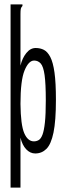

<svg xmlns="http://www.w3.org/2000/svg" viewBox="-20 -685 290 872"><path d="M28 -665H82V-658Q76 -652 74.5 -645Q73 -638 73 -621V-387Q81 -421 99.5 -444Q118 -467 142 -467Q163 -467 179.5 -458.5Q196 -450 208.5 -426Q221 -402 227.5 -355.5Q234 -309 234 -232Q234 -136 223 -83Q212 -30 191 -9Q170 12 140 12Q117 12 99 -7Q81 -26 73 -60V167H28ZM134 -43Q146 -43 156 -49Q166 -55 173 -73.5Q180 -92 184 -129Q188 -166 188 -229Q188 -305 182.5 -344Q177 -383 165 -396.5Q153 -410 135 -410Q110 -410 91.5 -365Q73 -320 73 -213Q74 -118 90 -80.5Q106 -43 134 -43Z"/></svg>

Font: Inconsolata UltraCondensed
Style: Regular
Weight: 400
Width: 1
Monospace: yes
Designer: Raph Levien, Cyreal, Brenton Simpson
Foundry: Raph Levien, Cyreal, Google
Version: Version 3.001; ttfautohint (v1.8.2.53-6de2)